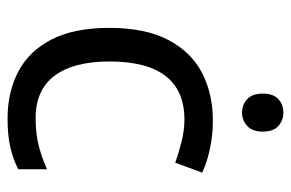

<svg xmlns="http://www.w3.org/2000/svg" viewBox="-154 -624 787 520"><g transform="rotate(90 240.0 -363.5)"><path d="M300 10Q229 10 173.5 -19Q118 -48 86.5 -109Q55 -170 55 -265Q55 -364 88 -426Q121 -488 177.5 -517Q234 -546 306 -546Q347 -546 385 -537.5Q423 -529 447 -517L420 -444Q396 -453 364 -461Q332 -469 304 -469Q146 -469 146 -266Q146 -169 184.5 -117.5Q223 -66 299 -66Q343 -66 376.5 -75Q410 -84 438 -97V-19Q411 -5 378.5 2.5Q346 10 300 10ZM285 -737Q305 -737 320.5 -723.5Q336 -710 336 -681Q336 -653 320.5 -639Q305 -625 285 -625Q263 -625 248 -639Q233 -653 233 -681Q233 -710 248 -723.5Q263 -737 285 -737Z"/></g></svg>

Font: Noto Sans Myanmar UI
Style: Regular
Weight: 400
Designer: Monotype Design Team
Foundry: Monotype Imaging Inc.
Version: Version 2.103; ttfautohint (v1.8.4.7-5d5b)